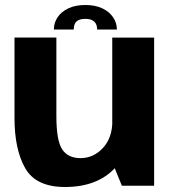

<svg xmlns="http://www.w3.org/2000/svg" viewBox="-20 -743 693 768"><path d="M467.5 0H596.5V-592.5H429V-94.5ZM205.5 -593H38V-271Q38 -145 81 -70Q124 5 240 5Q369 5 440.2 -71.2Q511.5 -147.5 511.5 -226L429.5 -260.5Q429.5 -192 391.8 -151.2Q354 -110.5 302 -110.5Q252 -110.5 228.8 -145.5Q205.5 -180.5 205.5 -279ZM321.5 -723Q282 -723 253.8 -709.8Q225.5 -696.5 210.5 -674.2Q195.5 -652 195.5 -625H275Q275 -638.5 279.5 -648Q284 -657.5 294.2 -662.5Q304.5 -667.5 321.5 -667.5Q337.5 -667.5 348 -662.5Q358.5 -657.5 363.5 -648Q368.5 -638.5 368.5 -625H447.5Q447.5 -652 432.2 -674.2Q417 -696.5 388.8 -709.8Q360.5 -723 321.5 -723Z"/></svg>

Font: Anybody UltraCondensed Thin
Style: Bold
Weight: 700
Version: Version 1.111